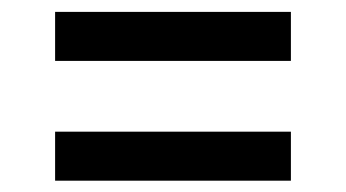

<svg xmlns="http://www.w3.org/2000/svg" viewBox="-20 -546 596 331"><path d="M75 -441V-525.5H481.5V-441ZM75 -234.5V-319H481.5V-234.5Z"/></svg>

Font: Encode Sans SC SemiExpanded Medium
Style: Regular
Weight: 500
Width: 6
Designer: Multiple Designers
Foundry: Impallari Type
Version: Version 3.002